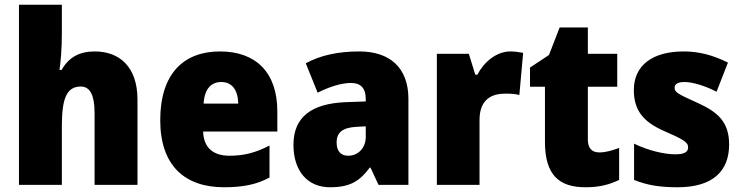

<svg xmlns="http://www.w3.org/2000/svg" viewBox="-20 -780 3131 810"><path d="M241 -641V-760H60V0H241V-247C241 -358 258 -415 321 -415C360 -415 379 -378 379 -304V0H560V-360C560 -498 484 -563 380 -563C317 -563 271 -540 240 -485H231C236 -520 241 -572 241 -641Z M908 -563C753 -563 656 -467 656 -273C656 -81 760 10 925 10C1009 10 1065 -3 1117 -31V-166C1059 -136 1010 -123 948 -123C875 -123 839 -161 837 -225H1150V-310C1150 -476 1058 -563 908 -563ZM914 -434C959 -434 984 -400 985 -343H839C843 -408 873 -434 914 -434Z M1496 -563C1405 -563 1330 -546 1270 -513L1320 -389C1372 -415 1421 -430 1461 -430C1500 -430 1523 -410 1523 -362V-352L1438 -349C1295 -343 1218 -287 1218 -169C1218 -59 1277 10 1372 10C1456 10 1497 -15 1540 -73H1543L1577 0H1703V-363C1703 -494 1625 -563 1496 -563ZM1485 -245 1523 -247V-202C1523 -155 1490 -123 1449 -123C1419 -123 1400 -141 1400 -179C1400 -220 1424 -242 1485 -245Z M2133 -563C2073 -563 2020 -516 1994 -465H1985L1958 -553H1823V0H2003V-274C2003 -364 2058 -385 2112 -385C2141 -385 2158 -383 2171 -379L2187 -557C2172 -560 2151 -563 2133 -563Z M2508 -137C2477 -137 2460 -155 2460 -191V-414H2584V-553H2460V-664H2341L2296 -548L2216 -495V-414H2279V-182C2279 -39 2341 10 2450 10C2512 10 2552 -2 2592 -21V-156C2562 -145 2536 -137 2508 -137Z M3056 -170C3056 -263 3011 -306 2925 -345C2841 -383 2826 -390 2826 -410C2826 -426 2841 -434 2868 -434C2903 -434 2957 -417 3003 -393L3051 -516C2988 -547 2931 -563 2864 -563C2735 -563 2654 -506 2654 -400C2654 -314 2695 -266 2778 -229C2865 -191 2883 -180 2883 -158C2883 -138 2866 -129 2828 -129C2783 -129 2714 -145 2655 -174V-21C2714 3 2769 10 2839 10C2989 10 3056 -60 3056 -170Z"/></svg>

Font: Noto Sans Georgian SemiCondensed Black
Style: Regular
Weight: 900
Width: 4
Designer: Monotype Design Team, Akaki Razmadze
Foundry: Google LLC
Version: Version 2.005